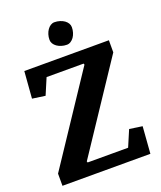

<svg xmlns="http://www.w3.org/2000/svg" viewBox="-155 -952 878 1049"><g transform="rotate(-20 284.5 -427.5)"><path d="M534.7 -660.6V-590.3L194.8 -79.6L197.3 -72.8H432.6L472.7 -167L547.4 -156.2L535.6 0H24.4V-70.8L363.8 -581.1L361.3 -587.9H146L106 -493.7L30.8 -504.4L43 -660.6ZM230.5 -773.4Q230.5 -790 235.1 -804.7Q239.7 -819.3 247.6 -830.6Q255.4 -841.8 265.9 -848.4Q276.4 -855 288.1 -855Q304.7 -855 319.6 -850.3Q334.5 -845.7 345.5 -837.9Q356.4 -830.1 362.8 -819.6Q369.1 -809.1 369.1 -796.9Q369.1 -780.8 364.5 -765.9Q359.9 -751 352.1 -740Q344.2 -729 333.7 -722.4Q323.2 -715.8 311.5 -715.8Q294.4 -715.8 279.8 -720.5Q265.1 -725.1 254.2 -732.9Q243.2 -740.7 236.8 -751.2Q230.5 -761.7 230.5 -773.4Z"/></g></svg>

Font: Noticia Text
Style: Bold
Weight: 700
Designer: JM Sole
Foundry: JM Sole
Version: Version 1.003